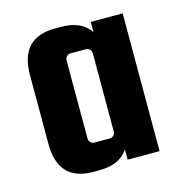

<svg xmlns="http://www.w3.org/2000/svg" viewBox="-83 -572 617 657"><g transform="rotate(-15 226.0 -244.0)"><path d="M293 -488H406V0H293V-36Q262 10 190 10H169Q45 10 45 -122V-366Q45 -498 169 -498H190Q262 -498 293 -452ZM272 -106V-382Q272 -390 266.5 -396Q261 -402 253 -402H198Q190 -402 184.5 -396Q179 -390 179 -382V-106Q179 -98 184.5 -92Q190 -86 198 -86H253Q261 -86 266.5 -92Q272 -98 272 -106Z"/></g></svg>

Font: Squada One
Style: Regular
Weight: 400
Designer: Joe Prince
Foundry: Joe Prince
Version: Version 1.001